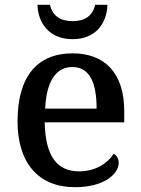

<svg xmlns="http://www.w3.org/2000/svg" viewBox="-20 -769 585 799"><path d="M282 -606C380 -606 425 -674 427 -749H376C365 -701 331 -681 282 -681C233 -681 199 -701 188 -749H136C138 -674 184 -606 282 -606ZM292 10C416 10 474 -47 474 -91C474 -110 464 -124 453 -129C429 -91 379 -56 310 -56C218 -56 169 -117 166 -260H497V-307C497 -466 415 -547 282 -547C136 -547 53 -452 53 -264C53 -91 140 10 292 10ZM382 -317H168C173 -429 212 -490 281 -490C355 -490 382 -422 382 -317Z"/></svg>

Font: Noto Serif Medium
Style: Regular
Weight: 500
Designer: Monotype Design Team
Foundry: Monotype Imaging Inc.
Version: Version 2.013